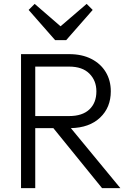

<svg xmlns="http://www.w3.org/2000/svg" viewBox="-20 -966 673 986"><path d="M88 0V-688H335Q401 -688 449 -663.5Q497 -639 523 -596Q549 -553 549 -497Q549 -414 494 -362Q439 -310 344 -308L598 0H504L254 -308H161V0ZM335 -624H161V-370H335Q403 -370 439 -404Q475 -438 475 -497Q475 -552 439 -588Q403 -624 335 -624ZM425 -946 456 -915 320 -760H263L127 -915L158 -946L291 -831Z"/></svg>

Font: Outfit Light
Style: Regular
Weight: 300
Designer: Rodrigo Fuenzalida
Foundry: fragTYPE
Version: Version 1.100; ttfautohint (v1.8.4.7-5d5b)